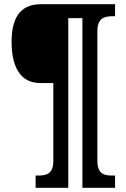

<svg xmlns="http://www.w3.org/2000/svg" viewBox="-20 -780 600 911"><path d="M149 111H304V-694H371V111H526V53H514C475 53 442 46 442 -17V-631C442 -694 475 -703 514 -703H526V-760H173C72 -760 35 -689 35 -582C35 -478 67 -386 171 -386H233V-17C233 46 200 53 160 53H149Z"/></svg>

Font: Noto Serif Myanmar Condensed Black
Style: Regular
Weight: 900
Width: 3
Designer: Ben Mitchell and the Monotype Design Team
Foundry: Monotype Imaging Inc.
Version: Version 2.106